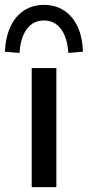

<svg xmlns="http://www.w3.org/2000/svg" viewBox="-59 -767 360 787"><path d="M71 0V-488H172V0ZM21 -550 -39 -555Q-36 -615 -16 -658Q4 -701 39.5 -724Q75 -747 121 -747Q168 -747 203.5 -724Q239 -701 259 -658Q279 -615 281 -555L221 -550Q217 -613 191 -648Q165 -683 121 -683Q77 -683 51 -648Q25 -613 21 -550Z"/></svg>

Font: Nunito Sans 12pt ExtraLight SemiBold
Style: Regular
Weight: 600
Version: Version 3.101;gftools[0.9.27]